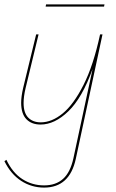

<svg xmlns="http://www.w3.org/2000/svg" viewBox="-30 -562 525 871"><path d="M444 -542 442 -532H177L179 -542ZM435 -406 314 158Q286 289 170 289Q113 289 66 258.5Q19 228 -10 169L-1 163Q27 222 71.5 250.5Q116 279 170 279Q223 279 256 249.5Q289 220 303 156L390 -249Q343 -118 280.5 -57.5Q218 3 154 3Q113 3 89.5 -21.5Q66 -46 66 -96Q66 -124 75 -163L134 -406H145L86 -162Q77 -123 77 -95Q77 -50 98 -28.5Q119 -7 155 -7Q205 -7 254.5 -47.5Q304 -88 349 -177Q394 -266 424 -406Z"/></svg>

Font: Ysabeau Infant Hairline
Style: Italic
Weight: 100
Italic angle: -12°
Designer: Christian Thalmann (Catharsis Fonts)
Version: Version 0.003